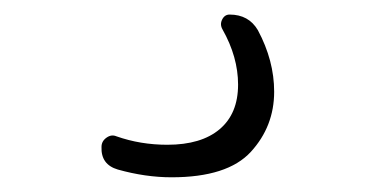

<svg xmlns="http://www.w3.org/2000/svg" viewBox="-20 -25 540 265"><path d="M142.6 209Q119.1 202.1 120.1 177.7Q120.1 169.9 127 165Q133.8 160.2 140.6 163.1Q173.8 174.8 210.9 174.8Q257.8 174.8 283.2 153.3Q308.6 131.8 308.6 91.8Q308.6 53.7 287.1 15.6Q283.2 8.8 286.6 2Q290 -4.9 296.9 -4.9Q323.2 -4.9 335.9 16.6Q358.4 58.6 358.4 101.6Q358.4 149.4 326.2 184.6Q293.9 219.7 216.8 219.7Q180.7 219.7 142.6 209Z"/></svg>

Font: Rounded-X Mgen+ 2m light
Style: Regular
Weight: 200
Designer: [Source Han Sans]
Ryoko NISHIZUKA  (kana & ideographs); Paul D. Hunt (Latin, Greek & Cyrillic); Wenlong ZHANG  (bopomofo
Version: Version 1.059.20150602